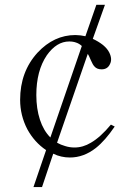

<svg xmlns="http://www.w3.org/2000/svg" viewBox="-20 -628 540 787"><path d="M375 -608.4 330.1 -479.5 319.3 -481.4Q309.6 -483.4 303.7 -483.4Q295.9 -484.4 289.1 -484.4Q201.2 -484.4 133.8 -412.1Q62.5 -334 62.5 -218.8Q62.5 -155.3 91.8 -98.6Q121.1 -44.9 168.9 -12.7L117.2 138.7H152.3L198.2 2Q213.9 9.8 231.4 13.7Q248 17.6 266.6 17.6Q323.2 17.6 373 -21.5Q411.1 -51.8 450.2 -109.4L434.6 -117.2Q391.6 -65.4 352.5 -43Q320.3 -23.4 285.2 -23.4Q265.6 -23.4 247.1 -29.3Q229.5 -34.2 213.9 -43L339.8 -407.2L344.7 -398.4L352.5 -380.9Q360.4 -362.3 367.2 -355.5Q377 -343.8 396.5 -343.8Q420.9 -343.8 430.7 -365.2Q441.4 -385.7 427.7 -413.1Q419.9 -428.7 402.3 -443.4Q383.8 -458 360.4 -468.8L410.2 -608.4ZM315.4 -439.5 186.5 -64.5Q158.2 -92.8 143.6 -137.7Q128.9 -182.6 128.9 -238.3Q128.9 -337.9 171.9 -401.4Q211.9 -458 263.7 -458Q280.3 -458 293 -453.1Q304.7 -449.2 315.4 -439.5Z"/></svg>

Font: Batang
Style: Regular
Weight: 400
Version: Version 2.21